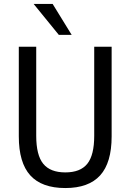

<svg xmlns="http://www.w3.org/2000/svg" viewBox="-20 -941 659 970"><path d="M310 9Q191 9 133 -55Q75 -119 75 -252V-705H163V-255Q163 -157 198.5 -113.5Q234 -70 310 -70Q386 -70 421 -113.5Q456 -157 456 -255V-705H544V-252Q544 -119 486 -55Q428 9 310 9ZM277 -765 150 -921H246L342 -765Z"/></svg>

Font: Nunito Sans 10pt Condensed Medium
Style: Regular
Weight: 500
Width: 3
Designer: Vernon Adams
Foundry: Vernon Adams
Version: Version 3.101;gftools[0.9.27]